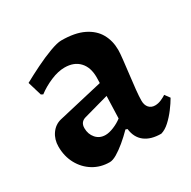

<svg xmlns="http://www.w3.org/2000/svg" viewBox="-117 -587 709 712"><g transform="rotate(-30 237.5 -230.5)"><path d="M379 12Q335 12 309.3 -7.8Q283.6 -27.6 279.2 -65.4L271.6 -68.2Q251.6 -47.8 230.8 -30.5Q210 -13.3 191.9 -2.6Q173.8 8 161.1 8Q122.3 8 91.3 -10.9Q60.3 -29.9 42.4 -62.8Q24.6 -95.8 24.6 -136.7Q24.6 -167.6 40.6 -190.5Q56.7 -213.4 82.5 -219.9L275.2 -264.7L275.8 -289.3Q275.8 -332.1 253.2 -356Q230.7 -380 190.5 -380Q162.5 -380 130.4 -366.3Q98.2 -352.6 72.7 -333.1L64.6 -337.5L46.7 -397.2Q76.3 -413.5 112.4 -431.4Q148.5 -449.2 180.8 -461.1Q213.2 -473 230 -473Q288.5 -473 325.1 -455Q361.7 -437.1 378.9 -406.5Q396.1 -376 396.1 -336.8Q396.1 -324.3 393.1 -297.1Q390.2 -269.9 386.2 -237.7Q382.2 -205.6 379.2 -176.7Q376.3 -147.7 376.3 -130.7Q376.3 -111.9 385.9 -101Q395.6 -90.1 411.9 -90.1Q425.3 -90.1 438.9 -96.1Q452.5 -102.2 460.1 -107.5L475.5 -86.5Q465.2 -68.5 449.3 -47.3Q433.3 -26.1 415.2 -9.6Q397.1 6.9 379 12ZM198 -87.1Q213.4 -87.1 233.7 -95.4Q254 -103.7 270 -116.1L273.2 -210.9L166.1 -181.2Q142.1 -174.4 142.1 -148.2Q142.1 -122.5 157.5 -104.8Q172.9 -87.1 198 -87.1Z"/></g></svg>

Font: Alegreya
Style: Regular
Weight: 400
Designer: Juan Pablo del Peral
Foundry: Huerta Tipografica
Version: Version 2.009